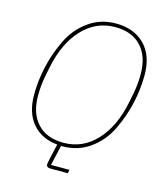

<svg xmlns="http://www.w3.org/2000/svg" viewBox="-124 -805 906 1046"><g transform="rotate(15 329.0 -282.0)"><path d="M236 128Q236 121 241 99L261 10Q172 2 120.5 -57.5Q69 -117 69 -220Q69 -300 87.5 -381Q106 -462 143 -538Q180 -614 247 -662Q314 -710 401 -710Q502 -710 562.5 -649.5Q623 -589 623 -478Q623 -398 604.5 -317Q586 -236 549 -160Q512 -84 445 -36Q378 12 291 12H283L257 126H361L357 146H259Q236 146 236 128ZM291 -8Q399 -8 475.5 -90.5Q552 -173 580 -314L591 -369Q601 -421 601 -478Q601 -577 549 -633.5Q497 -690 401 -690Q293 -690 216.5 -607.5Q140 -525 112 -384L101 -329Q91 -276 91 -220Q91 -121 143 -64.5Q195 -8 291 -8Z"/></g></svg>

Font: IBM Plex Sans Thin
Style: Italic
Weight: 100
Italic angle: -11.31°
Designer: Mike Abbink, Paul van der Laan, Pieter van Rosmalen
Foundry: Bold Monday
Version: Version 3.0